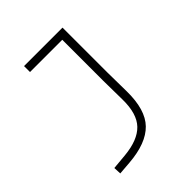

<svg xmlns="http://www.w3.org/2000/svg" viewBox="-208 -643 1003 1003"><g transform="rotate(-45 293.0 -142.0)"><path d="M96.7 234.4 94.7 192.4 180.7 184.6Q284.2 174.8 331.8 125.2Q379.4 75.7 377.9 -30.3L376 -170.9V-473.6H137.7V-517.6H421.9V-187.5L423.8 -45.9Q425.8 92.3 364.7 155Q303.7 217.8 170.9 228.5Z"/></g></svg>

Font: Caskaydia Cove ExtraLight
Style: Regular
Weight: 200
Monospace: yes
Designer: Aaron Bell
Foundry: Saja Typeworks
Version: Version 4.300; ttfautohint (v1.8.3)